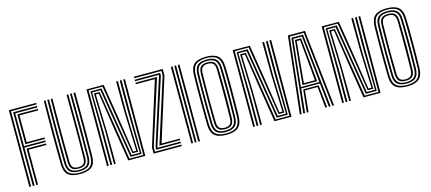

<svg xmlns="http://www.w3.org/2000/svg" viewBox="-54 -1189 3778 1683"><g transform="rotate(-15 1835.5 -348.0)"><path d="M52.9 0V-696H301.4V-682.5H68.6V0ZM115.6 0V-330.4H292.9V-316.7H131.1V0ZM84.3 0V-668.8H301.4V-655.2H99.9V-357.6H292.9V-343.9H99.9V0ZM115.6 -371.1V-641.6H301.4V-628.1H131.1V-384.8H292.9V-371.1Z M512.6 6.2Q437.6 6.2 404.4 -23.2Q371.2 -52.6 370.3 -120.6Q369.3 -192.5 368.8 -264.4Q368.4 -336.4 368.4 -408.3Q368.4 -480.2 368.9 -552.2Q369.4 -624.2 370.3 -696H385.9Q385.1 -619.9 384.6 -547.4Q384.1 -474.8 384.2 -404.2Q384.2 -333.5 384.6 -263.1Q385 -192.7 385.9 -120.6Q386.8 -59.4 416.2 -32.8Q445.6 -6.3 512.6 -6.3Q579.6 -6.3 608.9 -32.8Q638.2 -59.4 639 -120.8Q639.9 -191.2 640.3 -262.8Q640.7 -334.3 640.7 -406.6Q640.8 -478.9 640.3 -551.4Q639.8 -623.9 639 -696H654.7Q655.8 -600 656.2 -502.1Q656.7 -404.1 656.3 -308Q655.9 -211.9 654.7 -120.6Q653.7 -50.8 619.6 -22.3Q585.4 6.2 512.6 6.2ZM512.6 -18.6Q454.1 -18.6 428.2 -42.4Q402.2 -66.3 401.6 -121.1Q400.6 -193.8 400.2 -265.7Q399.8 -337.6 399.8 -409.1Q399.8 -480.6 400.3 -552.3Q400.8 -624 401.6 -696H417.2Q416.1 -583 415.7 -488.2Q415.2 -393.4 415.7 -304.8Q416.1 -216.1 417.3 -121Q417.8 -73 440 -52.1Q462.2 -31.2 512.6 -31.2Q562.9 -31.2 585 -52.1Q607.1 -73 607.7 -121.2Q608.6 -193.9 609 -265Q609.4 -336.2 609.4 -407.3Q609.4 -478.4 608.9 -550.3Q608.5 -622.1 607.7 -696H623.3Q624.6 -578.1 625 -481Q625.4 -383.9 625 -296.6Q624.5 -209.4 623.3 -120.9Q622.5 -67.4 597.6 -43Q572.6 -18.6 512.6 -18.6ZM512.6 -43.7Q467.6 -43.7 450.5 -63.2Q433.5 -82.6 432.9 -121.4Q431.7 -219.8 431.3 -310.7Q430.9 -401.5 431.4 -495.3Q431.9 -589.1 432.9 -696H448.4Q447.6 -629 447.2 -555.6Q446.8 -482.1 446.8 -407Q446.8 -331.8 447.2 -259.3Q447.6 -186.7 448.4 -121.8Q448.9 -86.3 464.2 -71.3Q479.5 -56.2 512.6 -56.2Q545.6 -56.2 560.8 -71.1Q576 -85.9 576.3 -121.6Q577.6 -219.5 577.9 -312Q578.3 -404.5 578 -498.9Q577.6 -593.2 576.3 -696H592Q593.6 -546.8 593.8 -406.1Q594 -265.5 592 -121.4Q591.4 -81.8 574.1 -62.8Q556.8 -43.7 512.6 -43.7Z M757.4 0V-696H912.9L960.4 -403.3L1012.2 -64H1039.8L1028.2 -404.5L1026.2 -696H1042.3V-404.5L1052.9 -51.3H1001.8L899.5 -683.3H773.1V0ZM788.8 0 789.6 -297.4 786.4 -670.4H886.8L990.3 -38.4H1065L1058.3 -404.5L1059.1 -696H1075.2L1074.4 -404.5L1077.6 -25.6H977.7L873.7 -657.6H798.5L805.2 -297.4L804.4 0ZM821.3 0V-297.4L811.4 -644.7H862.6L964.6 -12.7H1089.3L1090.8 -696H1106.5L1104.9 0H950.3L902.2 -300.1L852 -632H824.9L834.4 -297.4L836.8 0Z M1247.4 -54.4 1433.7 -640.3V-682.5H1187.1V-696H1449.3V-637.7L1270.7 -67.9H1435.8V-54.4ZM1180.1 0V-56.1L1359.7 -628.1H1187.1V-641.6H1383L1195.8 -53.8V-13.5H1435.8V0ZM1211.5 -27.2V-51.6L1402.3 -647V-655.2H1187.1V-668.8H1418V-642.8L1227.1 -48.7V-40.8H1435.8V-27.2Z M1585.6 0V-696H1601.1V0ZM1522.9 0V-696H1538.6V0ZM1554.3 0V-696H1569.9V0Z M1842.3 6.2Q1768.4 6.2 1734.3 -23.6Q1700.2 -53.4 1698.9 -125.4Q1697.9 -187.2 1697.4 -242Q1696.9 -296.9 1696.9 -349.3Q1696.9 -401.8 1697.4 -455.9Q1697.9 -510 1698.9 -570.6Q1700.2 -642.8 1734.4 -672.5Q1768.6 -702.2 1842.3 -702.2Q1914.3 -702.2 1948.9 -672.8Q1983.5 -643.4 1985.3 -570.6Q1986.7 -517.8 1987.4 -464.6Q1988 -411.4 1988 -356.6Q1988 -301.7 1987.4 -244.2Q1986.7 -186.7 1985.3 -125.4Q1983.5 -52.8 1949.1 -23.3Q1914.7 6.2 1842.3 6.2ZM1842.3 -6.5Q1907.7 -6.5 1938 -33.6Q1968.2 -60.8 1969.6 -125.8Q1970.9 -183.9 1971.5 -239.7Q1972.1 -295.5 1972.1 -350.2Q1972.1 -404.9 1971.5 -459.5Q1971 -514.1 1969.6 -570.2Q1968.2 -635.5 1937.8 -662.5Q1907.3 -689.5 1842.3 -689.5Q1776.4 -689.5 1746.1 -662.4Q1715.8 -635.2 1714.6 -570.2Q1713.5 -517.6 1713 -465.8Q1712.5 -413.9 1712.6 -360.2Q1712.6 -306.6 1713.1 -248.5Q1713.6 -190.5 1714.6 -125.8Q1715.8 -62 1745.6 -34.2Q1775.3 -6.5 1842.3 -6.5ZM1842.3 -19.2Q1784.3 -19.2 1757.7 -43.6Q1731.2 -67.9 1730.3 -125.6Q1729.3 -185 1728.8 -237.5Q1728.3 -289.9 1728.3 -341.3Q1728.3 -392.7 1728.8 -448.5Q1729.3 -504.2 1730.3 -570.2Q1731.2 -628 1757.7 -652.4Q1784.2 -676.8 1842.3 -676.8Q1898.4 -676.8 1925.4 -652.8Q1952.5 -628.9 1953.9 -569.9Q1955.4 -514 1956.1 -460.3Q1956.8 -406.5 1956.8 -352.6Q1956.7 -298.7 1956 -242.7Q1955.3 -186.6 1953.9 -126.2Q1952.5 -67.7 1925.9 -43.5Q1899.3 -19.2 1842.3 -19.2ZM1842.3 -32.1Q1891.3 -32.1 1914.1 -53.5Q1936.9 -74.9 1938.2 -126.6Q1939.6 -187.3 1940.2 -243.7Q1940.8 -300.1 1940.8 -354Q1940.8 -407.9 1940.2 -461.3Q1939.6 -514.7 1938.2 -569.4Q1937 -621.8 1913.7 -642.8Q1890.4 -663.9 1842.3 -663.9Q1791.2 -663.9 1769 -641.9Q1746.9 -619.8 1745.9 -569.8Q1744.6 -493.1 1744 -425.7Q1743.4 -358.3 1743.9 -286.7Q1744.4 -215 1745.9 -126Q1746.9 -75.9 1769.3 -54Q1791.7 -32.1 1842.3 -32.1ZM1842.3 -44.8Q1800.1 -44.8 1781.3 -63.8Q1762.5 -82.7 1761.7 -126.2Q1760.7 -185.4 1760.1 -240.9Q1759.6 -296.4 1759.6 -350.5Q1759.6 -404.6 1760.1 -458.9Q1760.6 -513.1 1761.7 -569.8Q1762.5 -613.4 1781.4 -632.3Q1800.3 -651.2 1842.3 -651.2Q1884.4 -651.2 1902.9 -632.1Q1921.4 -613 1922.6 -569Q1924 -508.1 1924.8 -454.5Q1925.6 -400.9 1925.6 -349.2Q1925.6 -297.5 1924.8 -243.3Q1924 -189 1922.6 -126.8Q1921.6 -82.3 1902.5 -63.6Q1883.4 -44.8 1842.3 -44.8ZM1842.3 -57.8Q1876.2 -57.8 1891.2 -74Q1906.3 -90.3 1906.9 -128.1Q1908.4 -211.5 1908.8 -280.6Q1909.2 -349.7 1908.8 -418.1Q1908.4 -486.5 1906.9 -567.9Q1906.3 -605.6 1891.2 -621.9Q1876.2 -638.2 1842.3 -638.2Q1808.4 -638.2 1793.1 -622.2Q1777.9 -606.3 1777.2 -568.8Q1776 -504.3 1775.5 -450.1Q1775 -396 1775 -345.4Q1775 -294.8 1775.6 -242Q1776.2 -189.1 1777.2 -127.1Q1777.9 -90.2 1792.9 -74Q1807.8 -57.8 1842.3 -57.8Z M2083.9 0V-696H2239.4L2286.9 -403.3L2338.7 -64H2366.3L2354.7 -404.5L2352.7 -696H2368.8V-404.5L2379.4 -51.3H2328.3L2226 -683.3H2099.6V0ZM2115.3 0 2116.1 -297.4 2112.9 -670.4H2213.3L2316.8 -38.4H2391.5L2384.8 -404.5L2385.6 -696H2401.7L2400.9 -404.5L2404.1 -25.6H2304.2L2200.2 -657.6H2125L2131.7 -297.4L2130.9 0ZM2147.8 0V-297.4L2137.9 -644.7H2189.1L2291.1 -12.7H2415.8L2417.3 -696H2433L2431.4 0H2276.8L2228.7 -300.1L2178.5 -632H2151.4L2160.9 -297.4L2163.3 0Z M2507.2 0 2585.3 -696H2739.6L2817.5 0H2801.8L2725.9 -682.4H2598.9L2523.2 0ZM2570.3 0 2592.3 -204.4H2732.5L2754.7 0H2738.6L2719.8 -191.7H2605L2586.1 0ZM2538.6 0 2609.8 -668.7H2715L2786.4 0H2770.4L2747.4 -217H2577.6L2554.6 0ZM2578.4 -229.9H2745.8L2725.7 -428.4L2701.5 -654.9H2623.3L2598.5 -428.4ZM2596 -242.8 2613.7 -428.4 2634.7 -642.2H2690.3L2711.6 -428.4L2728.8 -242.8ZM2612.4 -255.7H2712.4L2696.6 -428.4L2677.8 -628.7H2647.2L2628.2 -428.4Z M2891.9 0V-696H3047.4L3094.9 -403.3L3146.7 -64H3174.3L3162.7 -404.5L3160.7 -696H3176.8V-404.5L3187.4 -51.3H3136.3L3034 -683.3H2907.6V0ZM2923.3 0 2924.1 -297.4 2920.9 -670.4H3021.3L3124.8 -38.4H3199.5L3192.8 -404.5L3193.6 -696H3209.7L3208.9 -404.5L3212.1 -25.6H3112.2L3008.2 -657.6H2933L2939.7 -297.4L2938.9 0ZM2955.8 0V-297.4L2945.9 -644.7H2997.1L3099.1 -12.7H3223.8L3225.3 -696H3241L3239.4 0H3084.8L3036.7 -300.1L2986.5 -632H2959.4L2968.9 -297.4L2971.3 0Z M3482.3 6.2Q3408.4 6.2 3374.3 -23.6Q3340.2 -53.4 3338.9 -125.4Q3337.9 -187.2 3337.4 -242Q3336.9 -296.9 3336.9 -349.3Q3336.9 -401.8 3337.4 -455.9Q3337.9 -510 3338.9 -570.6Q3340.2 -642.8 3374.4 -672.5Q3408.6 -702.2 3482.3 -702.2Q3554.3 -702.2 3588.9 -672.8Q3623.5 -643.4 3625.3 -570.6Q3626.7 -517.8 3627.4 -464.6Q3628 -411.4 3628 -356.6Q3628 -301.7 3627.4 -244.2Q3626.7 -186.7 3625.3 -125.4Q3623.5 -52.8 3589.1 -23.3Q3554.7 6.2 3482.3 6.2ZM3482.3 -6.5Q3547.7 -6.5 3578 -33.6Q3608.2 -60.8 3609.6 -125.8Q3610.9 -183.9 3611.5 -239.7Q3612.1 -295.5 3612.1 -350.2Q3612.1 -404.9 3611.5 -459.5Q3611 -514.1 3609.6 -570.2Q3608.2 -635.5 3577.8 -662.5Q3547.3 -689.5 3482.3 -689.5Q3416.4 -689.5 3386.1 -662.4Q3355.8 -635.2 3354.6 -570.2Q3353.5 -517.6 3353 -465.8Q3352.5 -413.9 3352.6 -360.2Q3352.6 -306.6 3353.1 -248.5Q3353.6 -190.5 3354.6 -125.8Q3355.8 -62 3385.6 -34.2Q3415.3 -6.5 3482.3 -6.5ZM3482.3 -19.2Q3424.3 -19.2 3397.7 -43.6Q3371.2 -67.9 3370.3 -125.6Q3369.3 -185 3368.8 -237.5Q3368.3 -289.9 3368.3 -341.3Q3368.3 -392.7 3368.8 -448.5Q3369.3 -504.2 3370.3 -570.2Q3371.2 -628 3397.7 -652.4Q3424.2 -676.8 3482.3 -676.8Q3538.4 -676.8 3565.4 -652.8Q3592.5 -628.9 3593.9 -569.9Q3595.4 -514 3596.1 -460.3Q3596.8 -406.5 3596.8 -352.6Q3596.7 -298.7 3596 -242.7Q3595.3 -186.6 3593.9 -126.2Q3592.5 -67.7 3565.9 -43.5Q3539.3 -19.2 3482.3 -19.2ZM3482.3 -32.1Q3531.3 -32.1 3554.1 -53.5Q3576.9 -74.9 3578.2 -126.6Q3579.6 -187.3 3580.2 -243.7Q3580.8 -300.1 3580.8 -354Q3580.8 -407.9 3580.2 -461.3Q3579.6 -514.7 3578.2 -569.4Q3577 -621.8 3553.7 -642.8Q3530.4 -663.9 3482.3 -663.9Q3431.2 -663.9 3409 -641.9Q3386.9 -619.8 3385.9 -569.8Q3384.6 -493.1 3384 -425.7Q3383.4 -358.3 3383.9 -286.7Q3384.4 -215 3385.9 -126Q3386.9 -75.9 3409.3 -54Q3431.7 -32.1 3482.3 -32.1ZM3482.3 -44.8Q3440.1 -44.8 3421.3 -63.8Q3402.5 -82.7 3401.7 -126.2Q3400.7 -185.4 3400.1 -240.9Q3399.6 -296.4 3399.6 -350.5Q3399.6 -404.6 3400.1 -458.9Q3400.6 -513.1 3401.7 -569.8Q3402.5 -613.4 3421.4 -632.3Q3440.3 -651.2 3482.3 -651.2Q3524.4 -651.2 3542.9 -632.1Q3561.4 -613 3562.6 -569Q3564 -508.1 3564.8 -454.5Q3565.6 -400.9 3565.6 -349.2Q3565.6 -297.5 3564.8 -243.3Q3564 -189 3562.6 -126.8Q3561.6 -82.3 3542.5 -63.6Q3523.4 -44.8 3482.3 -44.8ZM3482.3 -57.8Q3516.2 -57.8 3531.2 -74Q3546.3 -90.3 3546.9 -128.1Q3548.4 -211.5 3548.8 -280.6Q3549.2 -349.7 3548.8 -418.1Q3548.4 -486.5 3546.9 -567.9Q3546.3 -605.6 3531.2 -621.9Q3516.2 -638.2 3482.3 -638.2Q3448.4 -638.2 3433.1 -622.2Q3417.9 -606.3 3417.2 -568.8Q3416 -504.3 3415.5 -450.1Q3415 -396 3415 -345.4Q3415 -294.8 3415.6 -242Q3416.2 -189.1 3417.2 -127.1Q3417.9 -90.2 3432.9 -74Q3447.8 -57.8 3482.3 -57.8Z"/></g></svg>

Font: Big Shoulders Inline Text SC Thin
Style: Regular
Weight: 100
Designer: Patric King
Foundry: XO Type Co
Version: Version 2.002